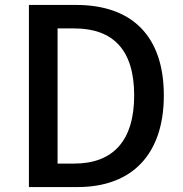

<svg xmlns="http://www.w3.org/2000/svg" viewBox="-20 -757 739 777"><path d="M97 0H294C514 0 643 -132 643 -371C643 -611 514 -737 288 -737H97ZM213 -95V-642H280C438 -642 523 -555 523 -371C523 -188 438 -95 280 -95Z"/></svg>

Font: Noto Sans JP Medium
Style: Regular
Weight: 500
Designer: Ryoko NISHIZUKA  (kana, bopomofo & ideographs); Paul D. Hunt (Latin, Greek & Cyrillic); Sandoll Communications , Soo-you
Foundry: Adobe
Version: Version 2.002;hotconv 1.0.116;makeotfexe 2.5.65601